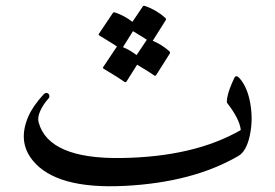

<svg xmlns="http://www.w3.org/2000/svg" viewBox="-20 -646 966 674"><path d="M820.8 -371.6Q849.1 -339.4 858.9 -281.5Q868.7 -223.6 856.7 -169.2Q844.7 -114.7 816.9 -98.6Q656.7 -5.4 416.7 6.6Q176.8 18.6 94.7 -83Q41.5 -148.4 79.1 -236.3Q94.7 -272.9 132.8 -314.5Q139.2 -321.3 145.5 -319.3Q151.9 -317.4 153.1 -311Q154.3 -304.7 149.9 -299.8Q131.8 -279.8 121.3 -256.6Q110.8 -233.4 115.7 -216.3Q150.9 -87.4 406.5 -91.3Q662.1 -95.2 825.2 -189.5Q821.8 -227.1 777.3 -284.7Q774.4 -288.6 779.5 -311.5Q784.7 -334.5 802.2 -371.6Q808.6 -385.3 820.8 -371.6ZM376 -600.1Q378.4 -604 384.3 -602.1Q417.5 -590.8 444.8 -569.3L481 -623Q483.4 -627 489.3 -625Q528.8 -611.3 560.1 -583.5Q564.5 -579.6 561.5 -574.7L516.1 -502.9Q547.9 -489.7 574.2 -466.3Q578.6 -462.4 575.7 -457.5L527.8 -381.8Q524.9 -377.4 518.1 -383.3Q511.7 -388.7 461.4 -418.9L423.8 -359.4Q420.9 -355 413.8 -360.8Q406.7 -366.7 343.8 -404.8Q339.8 -407.2 342.3 -410.6L390.6 -482.9Q374.5 -493.7 328.6 -521.5Q324.7 -523.9 327.1 -527.3ZM459.5 -452.6 495.1 -505.9Q495.1 -505.9 495.6 -506.3Q481.9 -515.6 446.8 -536.6L411.6 -480.5Q437.5 -469.7 459.5 -452.6Z"/></svg>

Font: Amiri
Style: Regular
Weight: 400
Designer: Khaled Hosny
Version: Version 000.108